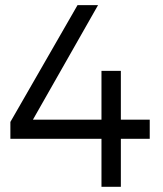

<svg xmlns="http://www.w3.org/2000/svg" viewBox="-20 -720 627 740"><path d="M557.1 -258.8V-185.1H445.8V0H371.1V-185.1H20V-250L278.8 -700.2H357.9L106.9 -258.8H371.1V-446.8H445.8V-258.8Z"/></svg>

Font: Montserrat-Arabic Light
Style: Regular
Weight: 300
Designer: Mohamed Gaber
Foundry: Kief Type Foundry
Version: Version 5.008;PS 005.008;hotconv 1.0.88;makeotf.lib2.5.64775